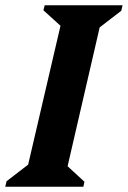

<svg xmlns="http://www.w3.org/2000/svg" viewBox="-47 -710 486 730"><path d="M-27 0 -22 -21 60 -84 183 -612 118 -671 123 -690H419L414 -669L332 -606L210 -78L274 -19L270 0Z"/></svg>

Font: Platypi SemiBold
Style: Italic
Weight: 600
Italic angle: -13°
Designer: David Sargent
Foundry: Bolt Cutter Type
Version: Version 1.200; ttfautohint (v1.8.4.7-5d5b)